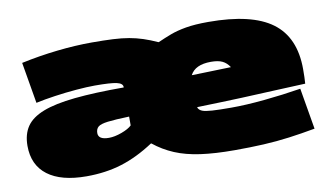

<svg xmlns="http://www.w3.org/2000/svg" viewBox="-63 -693 1437 836"><g transform="rotate(-10 656.0 -275.0)"><path d="M259 10Q147 10 87.5 -35Q28 -80 28 -165Q28 -216 51 -250Q74 -284 126.5 -304.5Q179 -325 267 -334Q355 -343 485 -343V-345Q485 -361 458.5 -367Q432 -373 362 -373Q328 -373 280 -369Q232 -365 183.5 -358Q135 -351 99 -343L68 -525Q147 -542 228 -551Q309 -560 382 -560Q436 -560 475.5 -558Q515 -556 546 -550.5Q577 -545 606 -535.5Q635 -526 668 -511H670Q699 -524 728 -535Q757 -546 797 -553Q837 -560 897 -560Q1088 -560 1178 -493.5Q1268 -427 1268 -286Q1268 -267 1267.5 -251Q1267 -235 1266 -222Q1209 -220 1140 -216.5Q1071 -213 984 -209.5Q897 -206 785 -203Q785 -201 786 -199Q791 -189 804 -184Q817 -179 846.5 -177Q876 -175 932 -175Q996 -175 1078 -183Q1160 -191 1241 -204L1272 -22Q1212 -11 1156 -3.5Q1100 4 1041.5 7Q983 10 914 10Q827 10 763 1Q699 -8 650.5 -28.5Q602 -49 561 -82H559Q486 -34 415 -12Q344 10 259 10ZM786 -344Q818 -345 858.5 -346Q899 -347 960 -349Q947 -369 928.5 -378Q910 -387 878 -387Q808 -387 786 -344ZM384 -138Q409 -138 440.5 -149.5Q472 -161 486 -175V-214Q423 -212 391 -208Q359 -204 348 -194.5Q337 -185 337 -167Q337 -138 384 -138Z"/></g></svg>

Font: Georama ExtraExtended Black
Style: Regular
Weight: 900
Width: 8
Designer: Jean-Baptiste Levee
Foundry: Production Type
Version: Version 1.000